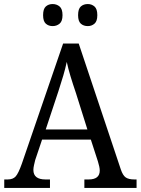

<svg xmlns="http://www.w3.org/2000/svg" viewBox="-20 -929 695 949"><path d="M1 0V-42H18Q44 -42 57.5 -57Q71 -72 88 -120L292 -714H369L577 -92Q587 -62 601.5 -52Q616 -42 644 -42H655V0H397V-42H418Q473 -42 473 -86Q473 -95 470.5 -106.5Q468 -118 464 -131L429 -239H188L154 -138Q151 -126 148 -112.5Q145 -99 145 -89Q145 -42 205 -42H227V0ZM206 -289H412L355 -470Q340 -514 328.5 -552Q317 -590 310 -623Q303 -590 293 -556Q283 -522 269 -479ZM414 -800Q393 -800 379.5 -812Q366 -824 366 -854Q366 -885 379.5 -897Q393 -909 414 -909Q433 -909 447 -897Q461 -885 461 -854Q461 -824 447 -812Q433 -800 414 -800ZM240 -800Q220 -800 206.5 -812Q193 -824 193 -854Q193 -885 206.5 -897Q220 -909 240 -909Q260 -909 274.5 -897Q289 -885 289 -854Q289 -824 274.5 -812Q260 -800 240 -800Z"/></svg>

Font: Noto Serif SemiCondensed
Style: Regular
Weight: 400
Width: 4
Designer: Monotype Design Team
Foundry: Monotype Imaging Inc.
Version: Version 2.013